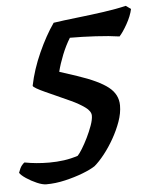

<svg xmlns="http://www.w3.org/2000/svg" viewBox="-103 -616 601 763"><g transform="rotate(-5 197.0 -234.5)"><path d="M51 105Q36 105 14 95.5Q-8 86 -27.5 73Q-47 60 -53 50Q-46 30 -39 21.5Q-32 13 -28 11Q19 20 70 20Q101 20 129.5 16Q158 12 185 3Q192 -4 203.5 -22.5Q215 -41 226.5 -64.5Q238 -88 246.5 -111.5Q255 -135 255 -151Q255 -169 232 -185.5Q209 -202 177.5 -216.5Q146 -231 119 -243Q99 -252 79 -261Q59 -270 45 -278Q31 -286 31 -290Q44 -354 73.5 -419.5Q103 -485 136 -532Q176 -538 230 -544Q284 -550 337 -557.5Q390 -565 427 -574L447 -560Q441 -532 423.5 -501Q406 -470 392 -455Q352 -461 297.5 -464Q243 -467 195 -467Q177 -438 163 -403Q149 -368 141 -336L211 -313Q295 -285 332.5 -255.5Q370 -226 370 -182Q370 -151 358 -117.5Q346 -84 327.5 -51.5Q309 -19 288 7.5Q267 34 248 50Q230 62 197.5 74.5Q165 87 126.5 96Q88 105 51 105Z"/></g></svg>

Font: Texturina 72pt 72pt Regular
Style: Bold Italic
Weight: 700
Italic angle: -11°
Designer: Guillermo Torres Carreño
Foundry: Omnibus-Type
Version: Version 1.002; ttfautohint (v1.8.3)